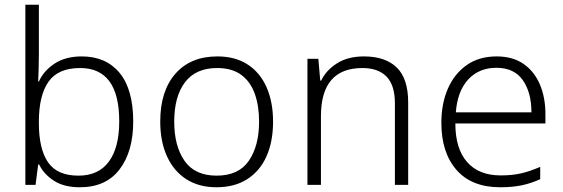

<svg xmlns="http://www.w3.org/2000/svg" viewBox="-20 -780 2377 810"><path d="M144 -550Q144 -521 143 -488.5Q142 -456 141 -436H144Q164 -481 210 -511.5Q256 -542 325 -542Q427 -542 484.5 -472.5Q542 -403 542 -267Q542 -141 484.5 -65.5Q427 10 317 10Q250 10 207.5 -17.5Q165 -45 145 -86H141L130 0H87V-760H144ZM318 -493Q225 -493 184.5 -435Q144 -377 144 -267V-260Q144 -152 182.5 -95.5Q221 -39 311 -39Q396 -39 439.5 -98.5Q483 -158 483 -268Q483 -493 318 -493Z M1132 -267Q1132 -183 1104.5 -121Q1077 -59 1023.5 -24.5Q970 10 893 10Q819 10 766 -24Q713 -58 684.5 -120.5Q656 -183 656 -267Q656 -396 720 -469Q784 -542 897 -542Q973 -542 1025.5 -507.5Q1078 -473 1105 -411Q1132 -349 1132 -267ZM715 -267Q715 -164 758.5 -101.5Q802 -39 894 -39Q987 -39 1030 -102Q1073 -165 1073 -267Q1073 -333 1055 -384Q1037 -435 998 -464Q959 -493 896 -493Q806 -493 760.5 -433Q715 -373 715 -267Z M1515 -542Q1606 -542 1654 -495Q1702 -448 1702 -348V0H1646V-344Q1646 -420 1611 -456.5Q1576 -493 1509 -493Q1334 -493 1334 -290V0H1277V-532H1323L1331 -440H1335Q1356 -484 1402 -513Q1448 -542 1515 -542Z M2075 -542Q2143 -542 2188.5 -510.5Q2234 -479 2257.5 -424Q2281 -369 2281 -298V-259H1901Q1901 -153 1950.5 -96.5Q2000 -40 2092 -40Q2141 -40 2178 -48.5Q2215 -57 2259 -76V-24Q2219 -6 2180 2Q2141 10 2090 10Q1970 10 1906 -63Q1842 -136 1842 -262Q1842 -343 1869.5 -406Q1897 -469 1949 -505.5Q2001 -542 2075 -542ZM2074 -494Q2001 -494 1955.5 -445Q1910 -396 1903 -306H2222Q2222 -390 2185.5 -442Q2149 -494 2074 -494Z"/></svg>

Font: Noto Sans Arabic UI Lt
Style: Regular
Weight: 300
Designer: Monotype Design Team, Nadine Chahine and Nizar Qandah
Foundry: Monotype Imaging Inc.
Version: Version 2.010; ttfautohint (v1.8.4.7-5d5b)